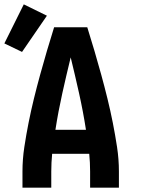

<svg xmlns="http://www.w3.org/2000/svg" viewBox="-24 -860 644 880"><path d="M79 0V-74Q79 -130 87.5 -186Q96 -242 107 -297.5Q118 -353 131.5 -408Q145 -463 160 -517.5Q175 -572 191 -626.5Q207 -681 224 -735H376Q393 -681 409 -626.5Q425 -572 440 -517.5Q455 -463 468.5 -408Q482 -353 493 -297.5Q504 -242 512.5 -186Q521 -130 521 -74V0H389V-74Q389 -94 388 -114.5Q387 -135 385 -155H215Q213 -135 212 -114.5Q211 -94 211 -74V0ZM230 -265H370Q357 -349 338.5 -432Q320 -515 300 -597Q280 -515 261.5 -432Q243 -349 230 -265ZM77 -622 -4 -661 85 -840 191 -788Z"/></svg>

Font: Iosevka Curly XBdEx
Style: Regular
Weight: 800
Width: 7
Monospace: yes
Designer: Belleve Invis
Foundry: Belleve Invis
Version: Version 11.1.0; ttfautohint (v1.8.3)